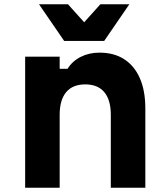

<svg xmlns="http://www.w3.org/2000/svg" viewBox="-20 -881 790 901"><path d="M98 0V-615H260V-558H297Q319 -594 358.5 -614Q398 -634 447 -634Q515 -634 563 -603Q611 -572 636.5 -513.5Q662 -455 662 -372V0H500V-342Q500 -412 469.5 -448.5Q439 -485 380 -485Q321 -485 290.5 -448.5Q260 -412 260 -342V0ZM587 -861 469 -689H281L163 -861H299L424 -722H326L451 -861Z"/></svg>

Font: Martian Mono SemiExpanded
Style: Bold
Weight: 700
Width: 6
Designer: Roman Shamin
Foundry: Evil Martians
Version: Version 1.000